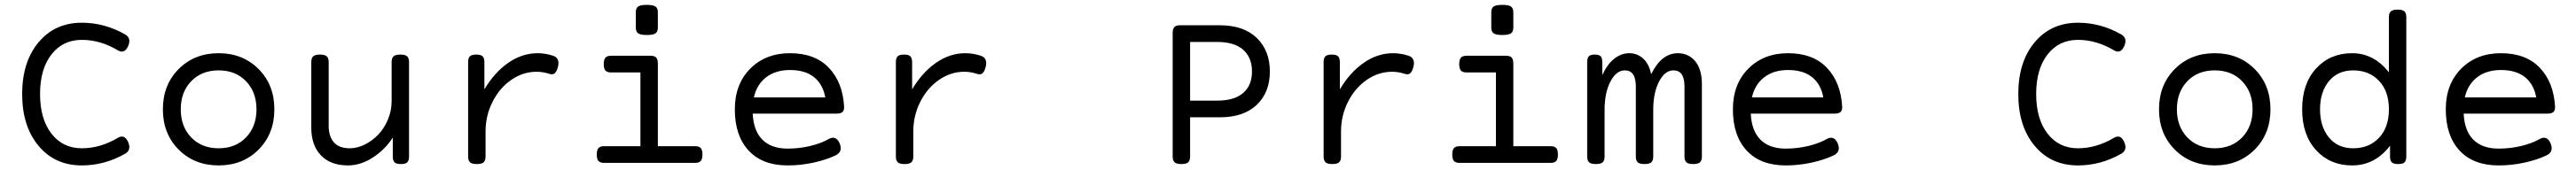

<svg xmlns="http://www.w3.org/2000/svg" viewBox="-20 -686 10833 716"><path d="M73.2 -290Q73.2 -154.3 142.1 -71.8Q210.9 10.7 324.2 10.7Q419.9 10.7 506.3 -38.6Q534.2 -54.7 518.1 -89.4Q502.9 -121.6 475.6 -105.5Q401.9 -61.5 324.2 -61.5Q244.1 -61.5 196.3 -123.3Q148.4 -185.1 148.4 -290Q148.4 -395 196.3 -456.5Q244.1 -518.1 324.2 -518.1Q401.9 -518.1 475.6 -474.1Q502.9 -458 518.1 -490.2Q534.2 -524.9 506.3 -541Q419.9 -590.3 324.2 -590.3Q210.9 -590.3 142.1 -507.8Q73.2 -425.3 73.2 -290Z M731.4 -395.3Q665 -328.6 665 -225.6Q665 -122.6 731.4 -55.9Q797.9 10.7 899.4 10.7Q1001 10.7 1067.4 -55.9Q1133.8 -122.6 1133.8 -225.6Q1133.8 -328.6 1067.4 -395.3Q1001 -461.9 899.4 -461.9Q797.9 -461.9 731.4 -395.3ZM1014.6 -344Q1058.6 -298.3 1058.6 -225.6Q1058.6 -152.8 1014.6 -107.2Q970.7 -61.5 899.4 -61.5Q828.1 -61.5 784.2 -107.2Q740.2 -152.8 740.2 -225.6Q740.2 -298.3 784.2 -344Q828.1 -389.6 899.4 -389.6Q970.7 -389.6 1014.6 -344Z M1663.1 -456.1Q1643.1 -456.1 1635 -448.7Q1627 -441.4 1627 -424.3V-259.8Q1627 -219.2 1611.1 -181.9Q1595.2 -144.5 1570.3 -118.7Q1545.4 -92.8 1513.9 -77.1Q1482.4 -61.5 1451.2 -61.5Q1405.8 -61.5 1384 -86.7Q1362.3 -111.8 1362.3 -155.8V-424.3Q1362.3 -441.4 1354.2 -448.7Q1346.2 -456.1 1326.2 -456.1H1325.2Q1305.2 -456.1 1297.1 -448.7Q1289.1 -441.4 1289.1 -424.3V-148.4Q1289.1 -74.2 1329.6 -31.7Q1370.1 10.7 1443.8 10.7Q1496.1 10.7 1547.4 -22.2Q1598.6 -55.2 1631.8 -106.4V-26.9Q1631.8 -9.8 1639.2 -2.4Q1646.5 4.9 1665.5 4.9H1666.5Q1685.5 4.9 1692.9 -2.4Q1700.2 -9.8 1700.2 -26.9V-424.3Q1700.2 -441.4 1692.1 -448.7Q1684.1 -456.1 1664.1 -456.1Z M2017.1 -309.6V-424.3Q2017.1 -441.4 2009.8 -448.7Q2002.4 -456.1 1983.4 -456.1H1982.4Q1963.4 -456.1 1956.1 -448.7Q1948.7 -441.4 1948.7 -424.3V-26.9Q1948.7 -9.8 1956.8 -2.4Q1964.8 4.9 1984.9 4.9H1985.8Q2005.9 4.9 2013.9 -2.4Q2022 -9.8 2022 -26.9V-131.8Q2022 -199.7 2051.8 -258.1Q2081.5 -316.4 2130.9 -350.1Q2180.2 -383.8 2236.3 -383.8Q2263.2 -383.8 2290 -375Q2304.7 -370.1 2313.2 -377.7Q2321.8 -385.3 2326.7 -405.3Q2335.4 -441.9 2304.7 -451.7Q2272.5 -461.9 2240.7 -461.9Q2175.8 -461.9 2117.7 -421.6Q2059.6 -381.3 2017.1 -309.6Z M2549.8 -451.2Q2533.2 -451.2 2526.1 -443.1Q2519 -435.1 2519 -416Q2519 -397 2526.1 -388.9Q2533.2 -380.9 2549.8 -380.9H2673.3V-70.3H2520.5Q2503.9 -70.3 2496.8 -62.3Q2489.7 -54.2 2489.7 -35.2Q2489.7 -16.1 2496.8 -8.1Q2503.9 0 2520.5 0H2903.3Q2919.9 0 2927 -8.1Q2934.1 -16.1 2934.1 -35.2Q2934.1 -54.2 2927 -62.3Q2919.9 -70.3 2903.3 -70.3H2746.6V-418Q2746.6 -436 2739.5 -443.6Q2732.4 -451.2 2715.8 -451.2ZM2746.6 -633.8Q2746.6 -651.4 2736.8 -658.4Q2727.1 -665.5 2700.2 -665.5Q2673.3 -665.5 2663.6 -658.4Q2653.8 -651.4 2653.8 -633.8V-570.3Q2653.8 -552.7 2663.6 -545.7Q2673.3 -538.6 2700.2 -538.6Q2727.1 -538.6 2736.8 -545.7Q2746.6 -552.7 2746.6 -570.3Z M3070.3 -225.6Q3070.3 -114.3 3128.4 -51.8Q3186.5 10.7 3292.5 10.7Q3347.2 10.7 3400.9 -1Q3454.6 -12.7 3494.1 -31.7Q3524.4 -46.4 3512.2 -79.1Q3505.9 -96.7 3494.6 -103Q3483.4 -109.4 3468.3 -102.1Q3434.6 -82.5 3387.9 -71.3Q3341.3 -60.1 3292.5 -60.1Q3224.1 -60.1 3186.5 -97.4Q3148.9 -134.8 3145.5 -207.5H3499Q3515.6 -207.5 3523.2 -214.6Q3530.8 -221.7 3529.8 -237.8Q3523.9 -339.4 3465.6 -400.6Q3407.2 -461.9 3302.2 -461.9Q3199.7 -461.9 3135 -396.7Q3070.3 -331.5 3070.3 -225.6ZM3450.7 -275.9H3150.4Q3162.6 -330.1 3202.1 -360.6Q3241.7 -391.1 3302.2 -391.1Q3365.7 -391.1 3403.1 -361.3Q3440.4 -331.5 3450.7 -275.9Z M3815.9 -309.6V-424.3Q3815.9 -441.4 3808.6 -448.7Q3801.3 -456.1 3782.2 -456.1H3781.2Q3762.2 -456.1 3754.9 -448.7Q3747.6 -441.4 3747.6 -424.3V-26.9Q3747.6 -9.8 3755.6 -2.4Q3763.7 4.9 3783.7 4.9H3784.7Q3804.7 4.9 3812.7 -2.4Q3820.8 -9.8 3820.8 -26.9V-131.8Q3820.8 -199.7 3850.6 -258.1Q3880.4 -316.4 3929.7 -350.1Q3979 -383.8 4035.2 -383.8Q4062 -383.8 4088.9 -375Q4103.5 -370.1 4112.1 -377.7Q4120.6 -385.3 4125.5 -405.3Q4134.3 -441.9 4103.5 -451.7Q4071.3 -461.9 4039.6 -461.9Q3974.6 -461.9 3916.5 -421.6Q3858.4 -381.3 3815.9 -309.6Z M4961.9 -579.6V-509.3H5099.1Q5170.4 -509.3 5207.8 -476.8Q5245.1 -444.3 5245.1 -384.8Q5245.1 -326.2 5207.8 -294.2Q5170.4 -262.2 5099.1 -262.2H4961.9V-191.9H5109.4Q5210 -191.9 5265.1 -244.4Q5320.3 -296.9 5320.3 -384.8Q5320.3 -473.1 5265.1 -526.4Q5210 -579.6 5109.4 -579.6ZM4942.4 -579.6Q4925.8 -579.6 4918.7 -572Q4911.6 -564.5 4911.6 -546.4V-26.9Q4911.6 -9.8 4919.7 -2.4Q4927.7 4.9 4947.8 4.9H4948.7Q4968.8 4.9 4976.8 -2.4Q4984.9 -9.8 4984.9 -26.9V-579.6Z M5614.7 -309.6V-424.3Q5614.7 -441.4 5607.4 -448.7Q5600.1 -456.1 5581.1 -456.1H5580.1Q5561 -456.1 5553.7 -448.7Q5546.4 -441.4 5546.4 -424.3V-26.9Q5546.4 -9.8 5554.4 -2.4Q5562.5 4.9 5582.5 4.9H5583.5Q5603.5 4.9 5611.6 -2.4Q5619.6 -9.8 5619.6 -26.9V-131.8Q5619.6 -199.7 5649.4 -258.1Q5679.2 -316.4 5728.5 -350.1Q5777.8 -383.8 5834 -383.8Q5860.8 -383.8 5887.7 -375Q5902.3 -370.1 5910.9 -377.7Q5919.4 -385.3 5924.3 -405.3Q5933.1 -441.9 5902.3 -451.7Q5870.1 -461.9 5838.4 -461.9Q5773.4 -461.9 5715.3 -421.6Q5657.2 -381.3 5614.7 -309.6Z M6147.5 -451.2Q6130.9 -451.2 6123.8 -443.1Q6116.7 -435.1 6116.7 -416Q6116.7 -397 6123.8 -388.9Q6130.9 -380.9 6147.5 -380.9H6271V-70.3H6118.2Q6101.6 -70.3 6094.5 -62.3Q6087.4 -54.2 6087.4 -35.2Q6087.4 -16.1 6094.5 -8.1Q6101.6 0 6118.2 0H6501Q6517.6 0 6524.7 -8.1Q6531.7 -16.1 6531.7 -35.2Q6531.7 -54.2 6524.7 -62.3Q6517.6 -70.3 6501 -70.3H6344.2V-418Q6344.2 -436 6337.2 -443.6Q6330.1 -451.2 6313.5 -451.2ZM6344.2 -633.8Q6344.2 -651.4 6334.5 -658.4Q6324.7 -665.5 6297.9 -665.5Q6271 -665.5 6261.2 -658.4Q6251.5 -651.4 6251.5 -633.8V-570.3Q6251.5 -552.7 6261.2 -545.7Q6271 -538.6 6297.9 -538.6Q6324.7 -538.6 6334.5 -545.7Q6344.2 -552.7 6344.2 -570.3Z M6923.8 -373.5Q6915 -417 6890.1 -439.5Q6865.2 -461.9 6832 -461.9Q6797.9 -461.9 6768.6 -438.7Q6739.3 -415.5 6718.3 -369.6V-424.3Q6718.3 -441.4 6711.7 -448.7Q6705.1 -456.1 6687 -456.1H6686Q6668 -456.1 6661.4 -448.7Q6654.8 -441.4 6654.8 -424.3V-26.9Q6654.8 -9.8 6662.8 -2.4Q6670.9 4.9 6690.9 4.9H6691.9Q6711.9 4.9 6720 -2.4Q6728 -9.8 6728 -26.9V-223.1Q6728 -295.9 6752.7 -342.8Q6777.3 -389.6 6813 -389.6Q6859.4 -389.6 6859.4 -322.3V-26.9Q6859.4 -9.8 6867.4 -2.4Q6875.5 4.9 6895.5 4.9H6896.5Q6916.5 4.9 6924.6 -2.4Q6932.6 -9.8 6932.6 -26.9V-223.1Q6932.6 -295.9 6957.3 -342.8Q6981.9 -389.6 7017.6 -389.6Q7064 -389.6 7064 -322.3V-26.9Q7064 -9.8 7072 -2.4Q7080.1 4.9 7100.1 4.9H7101.1Q7121.1 4.9 7129.2 -2.4Q7137.2 -9.8 7137.2 -26.9V-331.1Q7137.2 -395 7108.9 -428.5Q7080.6 -461.9 7036.1 -461.9Q6967.3 -461.9 6923.8 -373.5Z M7267.6 -225.6Q7267.6 -114.3 7325.7 -51.8Q7383.8 10.7 7489.7 10.7Q7544.4 10.7 7598.1 -1Q7651.9 -12.7 7691.4 -31.7Q7721.7 -46.4 7709.5 -79.1Q7703.1 -96.7 7691.9 -103Q7680.7 -109.4 7665.5 -102.1Q7631.8 -82.5 7585.2 -71.3Q7538.6 -60.1 7489.7 -60.1Q7421.4 -60.1 7383.8 -97.4Q7346.2 -134.8 7342.8 -207.5H7696.3Q7712.9 -207.5 7720.5 -214.6Q7728 -221.7 7727.1 -237.8Q7721.2 -339.4 7662.8 -400.6Q7604.5 -461.9 7499.5 -461.9Q7397 -461.9 7332.3 -396.7Q7267.6 -331.5 7267.6 -225.6ZM7647.9 -275.9H7347.7Q7359.9 -330.1 7399.4 -360.6Q7439 -391.1 7499.5 -391.1Q7563 -391.1 7600.3 -361.3Q7637.7 -331.5 7647.9 -275.9Z M8467.8 -290Q8467.8 -154.3 8536.6 -71.8Q8605.5 10.7 8718.8 10.7Q8814.5 10.7 8900.9 -38.6Q8928.7 -54.7 8912.6 -89.4Q8897.5 -121.6 8870.1 -105.5Q8796.4 -61.5 8718.8 -61.5Q8638.7 -61.5 8590.8 -123.3Q8543 -185.1 8543 -290Q8543 -395 8590.8 -456.5Q8638.7 -518.1 8718.8 -518.1Q8796.4 -518.1 8870.1 -474.1Q8897.5 -458 8912.6 -490.2Q8928.7 -524.9 8900.9 -541Q8814.5 -590.3 8718.8 -590.3Q8605.5 -590.3 8536.6 -507.8Q8467.8 -425.3 8467.8 -290Z M9126 -395.3Q9059.6 -328.6 9059.6 -225.6Q9059.6 -122.6 9126 -55.9Q9192.4 10.7 9293.9 10.7Q9395.5 10.7 9461.9 -55.9Q9528.3 -122.6 9528.3 -225.6Q9528.3 -328.6 9461.9 -395.3Q9395.5 -461.9 9293.9 -461.9Q9192.4 -461.9 9126 -395.3ZM9409.2 -344Q9453.1 -298.3 9453.1 -225.6Q9453.1 -152.8 9409.2 -107.2Q9365.2 -61.5 9293.9 -61.5Q9222.7 -61.5 9178.7 -107.2Q9134.8 -152.8 9134.8 -225.6Q9134.8 -298.3 9178.7 -344Q9222.7 -389.6 9293.9 -389.6Q9365.2 -389.6 9409.2 -344Z M10062.5 -645.5Q10042.5 -645.5 10034.4 -638.2Q10026.4 -630.9 10026.4 -613.8V-381.3Q9963.4 -461.9 9871.6 -461.9Q9779.3 -461.9 9720.5 -397.9Q9661.6 -334 9661.6 -225.6Q9661.6 -117.2 9720.5 -53.2Q9779.3 10.7 9871.6 10.7Q9967.8 10.7 10031.2 -72.3V-26.9Q10031.2 -9.8 10038.6 -2.4Q10045.9 4.9 10064.9 4.9H10065.9Q10085 4.9 10092.3 -2.4Q10099.6 -9.8 10099.6 -26.9V-613.8Q10099.6 -630.9 10091.6 -638.2Q10083.5 -645.5 10063.5 -645.5ZM9876.5 -61.5Q9811.5 -61.5 9774.2 -106.9Q9736.8 -152.3 9736.8 -225.6Q9736.8 -298.8 9774.2 -344.2Q9811.5 -389.6 9876.5 -389.6Q9942.9 -389.6 9984.6 -345.7Q10026.4 -301.8 10026.4 -225.6Q10026.4 -149.4 9984.6 -105.5Q9942.9 -61.5 9876.5 -61.5Z M10265.6 -225.6Q10265.6 -114.3 10323.7 -51.8Q10381.8 10.7 10487.8 10.7Q10542.5 10.7 10596.2 -1Q10649.9 -12.7 10689.5 -31.7Q10719.7 -46.4 10707.5 -79.1Q10701.2 -96.7 10689.9 -103Q10678.7 -109.4 10663.6 -102.1Q10629.9 -82.5 10583.3 -71.3Q10536.6 -60.1 10487.8 -60.1Q10419.4 -60.1 10381.8 -97.4Q10344.2 -134.8 10340.8 -207.5H10694.3Q10710.9 -207.5 10718.5 -214.6Q10726.1 -221.7 10725.1 -237.8Q10719.2 -339.4 10660.9 -400.6Q10602.5 -461.9 10497.6 -461.9Q10395 -461.9 10330.3 -396.7Q10265.6 -331.5 10265.6 -225.6ZM10646 -275.9H10345.7Q10357.9 -330.1 10397.5 -360.6Q10437 -391.1 10497.6 -391.1Q10561 -391.1 10598.4 -361.3Q10635.7 -331.5 10646 -275.9Z"/></svg>

Font: Courier Prime Code
Style: Regular
Weight: 400
Designer: Alan Dague-Greene
Foundry: Quote-Unquote Apps
Version: Version 3.18